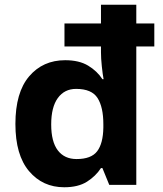

<svg xmlns="http://www.w3.org/2000/svg" viewBox="-20 -780 689 810"><path d="M251 10Q160 10 102.5 -58Q45 -126 45 -257Q45 -390 103 -458Q161 -526 255 -526Q314 -526 352 -503Q390 -480 412 -446H417Q413 -467 409.5 -500.5Q406 -534 406 -559V-584H252V-681H406V-760H555V-681H631V-584H555V0H441L412 -71H406Q384 -37 347 -13.5Q310 10 251 10ZM303 -109Q365 -109 390 -142Q415 -175 416 -242V-256Q416 -328 391.5 -366.5Q367 -405 301 -405Q252 -405 224 -366.5Q196 -328 196 -255Q196 -182 224 -145.5Q252 -109 303 -109Z"/></svg>

Font: Noto Sans Tangsa
Style: Regular
Weight: 400
Designer: David Williams
Foundry: Google LLC
Version: Version 1.504